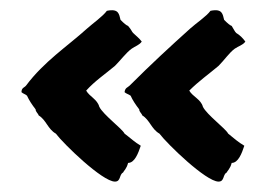

<svg xmlns="http://www.w3.org/2000/svg" viewBox="-20 -473 519 371"><path d="M21.5 -294.9C24.4 -292 29.3 -291 32.2 -288.1C36.1 -279.3 42 -270.5 48.8 -261.7C48.8 -256.8 53.7 -253.9 54.7 -250C69.3 -241.2 72.3 -223.6 87.9 -214.8C102.5 -195.3 177.7 -122.1 202.1 -122.1C213.9 -122.1 210 -135.7 217.8 -139.6C218.8 -142.6 224.6 -146.5 227.5 -158.2C240.2 -158.2 247.1 -176.8 252 -191.4C240.2 -198.2 232.4 -206.1 220.7 -214.8C215.8 -224.6 179.7 -251 171.9 -266.6C168 -281.2 153.3 -286.1 146.5 -297.9C163.1 -316.4 183.6 -330.1 202.1 -345.7C212.9 -356.4 223.6 -371.1 234.4 -378.9C241.2 -383.8 249 -385.7 253.9 -392.6C249 -399.4 242.2 -404.3 237.3 -409.2C234.4 -412.1 234.4 -415 227.5 -422.9C224.6 -423.8 219.7 -427.7 212.9 -434.6C210 -445.3 210 -457 186.5 -452.1C178.7 -441.4 159.2 -427.7 148.4 -418C109.4 -382.8 65.4 -354.5 30.3 -307.6C27.3 -303.7 21.5 -303.7 21.5 -294.9ZM220.7 -294.9C223.6 -292 228.5 -291 232.4 -288.1C236.3 -279.3 242.2 -270.5 249 -261.7C249 -256.8 253.9 -253.9 254.9 -250C269.5 -241.2 272.5 -223.6 288.1 -214.8C302.7 -195.3 377.9 -122.1 402.3 -122.1C414.1 -122.1 410.2 -135.7 418 -139.6C418.9 -142.6 424.8 -146.5 427.7 -158.2C440.4 -158.2 447.3 -176.8 452.1 -191.4C440.4 -198.2 431.6 -206.1 420.9 -214.8C416 -224.6 379.9 -251 372.1 -266.6C368.2 -281.2 352.5 -286.1 345.7 -297.9C364.3 -316.4 383.8 -330.1 402.3 -345.7C413.1 -356.4 422.9 -371.1 433.6 -378.9C440.4 -383.8 449.2 -385.7 454.1 -392.6C449.2 -399.4 443.4 -405.3 436.5 -409.2C433.6 -412.1 432.6 -415 427.7 -422.9C424.8 -423.8 419.9 -427.7 413.1 -434.6C410.2 -445.3 410.2 -457 386.7 -452.1C378.9 -441.4 358.4 -427.7 347.7 -418C308.6 -382.8 272.5 -349.6 230.5 -307.6C226.6 -303.7 221.7 -303.7 220.7 -294.9Z"/></svg>

Font: Caesar Dressing Cyrillic
Style: Regular
Weight: 400
Designer: Dathan Boardman
Foundry: Open Window
Version: Version 1.00;July 2, 2020;FontCreator 13.0.0.2642 64-bit